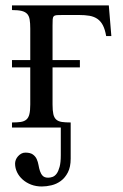

<svg xmlns="http://www.w3.org/2000/svg" viewBox="-20 -467 452 703"><path d="M368.7 -335Q364.7 -358.9 356.9 -374Q349.1 -389.2 336.9 -397.7Q324.7 -406.2 307.9 -409.2Q291 -412.1 269 -412.1H210.9Q196.3 -412.1 188.5 -411.6Q180.7 -411.1 177 -407.5Q173.3 -403.8 172.9 -396Q172.4 -388.2 172.4 -373.5V-247.1H272.5V-220.2H172.4V-84.5Q172.4 -62 175.3 -49.1Q178.2 -36.1 185.8 -29.3Q193.4 -22.5 206.3 -20.5Q219.2 -18.6 238.8 -18.6V113.8Q238.8 144.5 228.5 164.3Q218.3 184.1 202.6 195.6Q187 207 168.5 211.4Q149.9 215.8 133.3 215.8Q111.8 215.8 94 209Q76.2 202.1 63 190.4Q49.8 178.7 42.5 163.6Q35.2 148.4 35.2 131.8Q35.2 125.5 37.8 118.4Q40.5 111.3 45.7 105.5Q50.8 99.6 57.6 95.7Q64.5 91.8 72.8 91.8Q90.8 91.8 100.3 98.6Q109.9 105.5 114.5 115.7Q119.1 126 121.1 137.7Q123 149.4 126.5 159.7Q129.9 169.9 136.5 176.8Q143.1 183.6 156.7 183.6Q164.1 183.6 172.4 180.7Q180.7 177.7 187.3 168.9Q193.8 160.2 198.2 144Q202.6 127.9 202.6 101.1V0H23.9V-18.6Q43 -18.6 55.9 -20.5Q68.8 -22.5 76.7 -29.3Q84.5 -36.1 87.6 -49.1Q90.8 -62 90.8 -84.5V-220.2H23.9V-247.1H90.8V-361.8Q90.8 -382.3 88.6 -395.5Q86.4 -408.7 79.3 -416.3Q72.3 -423.8 59.1 -427Q45.9 -430.2 23.9 -430.2V-447.3H378.4L387.7 -335Z"/></svg>

Font: Doulos SIL CyrE
Style: Regular
Weight: 400
Designer: Walt Agee, Victor Gaultney, Peter Martin, Debbi Hosken, Becca Hirsbrunner
Foundry: SIL International
Version: Version 5.000